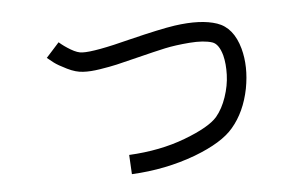

<svg xmlns="http://www.w3.org/2000/svg" viewBox="-46 -661 1091 723"><g transform="rotate(5 500.0 -299.5)"><path d="M846.7 -508.8Q877 -444.3 876 -360.4Q874 -271.5 835.9 -207Q802.7 -149.4 706.1 -91.8Q601.6 -30.3 476.6 -2L460 -73.2Q575.2 -99.6 662.1 -151.4Q749 -203.1 773.4 -244.1Q792 -276.4 798.8 -320.8Q805.7 -365.2 799.8 -406.2Q793.9 -447.3 780.3 -477.5Q760.7 -518.6 735.4 -522.5Q702.1 -527.3 649.4 -513.7Q596.7 -500 559.6 -484.9Q522.5 -469.7 457 -440.4Q409.2 -418.9 383.8 -408.2Q358.4 -397.5 322.8 -385.3Q287.1 -373 260.7 -370.1Q233.4 -366.2 198.2 -376.5Q163.1 -386.7 147 -395Q130.9 -403.3 119.1 -410.2L138.7 -441.4L158.2 -472.7Q178.7 -460 206.1 -449.7Q233.4 -439.5 251 -442.4Q295.9 -448.2 426.8 -507.8Q535.2 -555.7 587.9 -573.2Q683.6 -604.5 747.1 -594.7Q810.5 -585 846.7 -508.8Z"/></g></svg>

Font: irohakakuC Regular
Style: Regular
Weight: 400
Designer: [Source Han Sans]
Ryoko NISHIZUKA Ë•øÂ°öÊ∂ºÂ≠ê (kana & ideographs); Paul D. Hunt (Latin, Greek & Cyrillic); Wenlong ZHAN
Version: Version 1.001.20160904